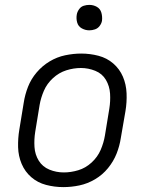

<svg xmlns="http://www.w3.org/2000/svg" viewBox="-20 -757 616 785"><path d="M239 8Q272 8 305 1Q338 -6 368.5 -24Q399 -42 421.5 -69.5Q444 -97 456.5 -128.5Q469 -160 474 -193L493 -303Q499 -339 497.5 -375.5Q496 -412 482.5 -443.5Q469 -475 443 -497.5Q417 -520 382.5 -529Q348 -538 312 -538Q280 -538 246.5 -531Q213 -524 183 -506Q153 -488 130 -461Q107 -434 94.5 -402Q82 -370 77 -337L59 -227Q53 -191 54 -155Q55 -119 68.5 -87Q82 -55 108 -32.5Q134 -10 168.5 -1Q203 8 239 8ZM241 -52Q210 -52 182 -63.5Q154 -75 138.5 -100Q123 -125 121 -156Q119 -187 124 -218L142 -328Q147 -357 159.5 -386Q172 -415 196.5 -437.5Q221 -460 251 -469.5Q281 -479 311 -479Q341 -479 369.5 -467.5Q398 -456 413 -430.5Q428 -405 430 -374.5Q432 -344 427 -313L409 -203Q404 -173 391.5 -144Q379 -115 354.5 -92.5Q330 -70 300 -61Q270 -52 241 -52ZM345 -633Q357 -633 368.5 -637Q380 -641 387.5 -651Q395 -661 397 -672Q399 -689 394.5 -705Q390 -721 376 -729Q362 -737 345 -737Q334 -737 322.5 -733.5Q311 -730 303.5 -719.5Q296 -709 294 -698Q291 -681 295.5 -665Q300 -649 314.5 -641Q329 -633 345 -633Z"/></svg>

Font: Iosevka Sparkle Light
Style: Italic
Weight: 300
Italic angle: -9°
Designer: Belleve Invis
Foundry: Belleve Invis
Version: Version 4.5.0; ttfautohint (v1.8.3)